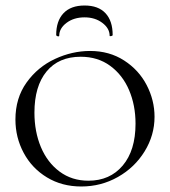

<svg xmlns="http://www.w3.org/2000/svg" viewBox="-20 -665 617 697"><path d="M36 -231Q36 -309 76.5 -365.5Q117 -422 179.5 -451Q242 -480 307 -480Q377 -480 430.5 -445.5Q484 -411 512.5 -356Q541 -301 541 -241Q541 -174 505 -115.5Q469 -57 408 -22.5Q347 12 275 12Q205 12 150.5 -21Q96 -54 66 -110Q36 -166 36 -231ZM472 -216Q472 -283 448.5 -338Q425 -393 380 -426Q335 -459 273 -459Q193 -459 149 -405.5Q105 -352 105 -256Q105 -187 128.5 -131Q152 -75 196.5 -42Q241 -9 301 -9Q379 -9 425.5 -64Q472 -119 472 -216ZM192 -533Q189 -533 186.5 -534.5Q184 -536 184 -538Q184 -589 210.5 -617Q237 -645 287 -645Q337 -645 363 -617Q389 -589 389 -538Q389 -535 383.5 -534Q378 -533 378 -535Q378 -562 351.5 -582Q325 -602 287 -602Q248 -602 221.5 -582Q195 -562 195 -535Q195 -533 192 -533Z"/></svg>

Font: Cormorant Unicase
Style: Regular
Weight: 400
Designer: Christian Thalmann (Catharsis Fonts)
Foundry: Catharsis Fonts
Version: Version 4.000